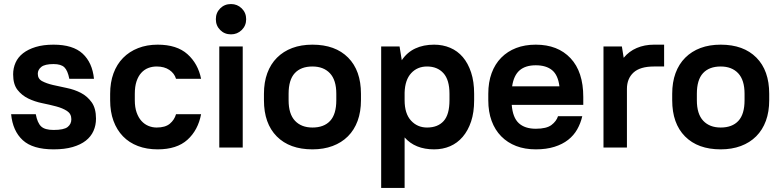

<svg xmlns="http://www.w3.org/2000/svg" viewBox="-20 -730 3861 950"><path d="M245 9Q142 9 92.5 -36.5Q43 -82 35 -165H157Q165 -122 183.5 -104.5Q202 -87 245 -87Q296 -87 314.5 -101.5Q333 -116 333 -140Q333 -167 311.5 -181Q290 -195 258 -203.5Q226 -212 189 -219.5Q152 -227 120 -242.5Q88 -258 66.5 -285.5Q45 -313 45 -362Q45 -393 57 -420Q69 -447 94 -466.5Q119 -486 156.5 -497.5Q194 -509 245 -509Q341 -509 389 -464.5Q437 -420 445 -340H323Q315 -381 298.5 -397Q282 -413 245 -413Q202 -413 184.5 -399Q167 -385 167 -365Q167 -340 188.5 -328.5Q210 -317 242 -309.5Q274 -302 311 -294.5Q348 -287 380 -270.5Q412 -254 433.5 -224Q455 -194 455 -143Q455 -110 442.5 -82Q430 -54 404.5 -34Q379 -14 339.5 -2.5Q300 9 245 9Z M760 9Q706 9 662.5 -7.5Q619 -24 588.5 -55.5Q558 -87 541.5 -132Q525 -177 525 -234V-266Q525 -322 541.5 -367Q558 -412 589 -443.5Q620 -475 663.5 -492Q707 -509 760 -509Q855 -509 907.5 -462Q960 -415 975 -340H851Q843 -367 818 -384Q793 -401 755 -401Q733 -401 713.5 -393.5Q694 -386 679 -369.5Q664 -353 655.5 -327.5Q647 -302 647 -266V-234Q647 -199 656 -173.5Q665 -148 680 -131.5Q695 -115 714.5 -107Q734 -99 755 -99Q798 -99 820.5 -118Q843 -137 851 -165H975Q960 -86 907.5 -38.5Q855 9 760 9Z M1065 -500H1181V0H1065ZM1123 -560Q1091 -560 1069.5 -581.5Q1048 -603 1048 -635Q1048 -667 1069.5 -688.5Q1091 -710 1123 -710Q1154 -710 1176 -688.5Q1198 -667 1198 -635Q1198 -603 1176 -581.5Q1154 -560 1123 -560Z M1526 9Q1413 9 1349.5 -55Q1286 -119 1286 -234V-266Q1286 -323 1302.5 -368Q1319 -413 1350.5 -444.5Q1382 -476 1426 -492.5Q1470 -509 1526 -509Q1639 -509 1702.5 -445Q1766 -381 1766 -266V-234Q1766 -177 1749.5 -132Q1733 -87 1701.5 -55.5Q1670 -24 1625.5 -7.5Q1581 9 1526 9ZM1526 -99Q1583 -99 1613.5 -132Q1644 -165 1644 -234V-266Q1644 -334 1612.5 -367.5Q1581 -401 1526 -401Q1469 -401 1438.5 -368Q1408 -335 1408 -266V-234Q1408 -166 1439.5 -132.5Q1471 -99 1526 -99Z M2128 9Q2034 9 1982 -50V200H1866V-500H1957L1968 -432Q1994 -471 2034.5 -490Q2075 -509 2128 -509Q2171 -509 2207.5 -493.5Q2244 -478 2270 -447.5Q2296 -417 2311 -371.5Q2326 -326 2326 -266V-234Q2326 -174 2311 -129Q2296 -84 2269.5 -53Q2243 -22 2207 -6.5Q2171 9 2128 9ZM2093 -99Q2146 -99 2175 -131Q2204 -163 2204 -234V-266Q2204 -335 2174 -368Q2144 -401 2093 -401Q2045 -401 2014.5 -368Q1984 -335 1982 -272V-234Q1982 -168 2013.5 -133.5Q2045 -99 2093 -99Z M2631 9Q2577 9 2534 -7.5Q2491 -24 2460 -55.5Q2429 -87 2412.5 -132Q2396 -177 2396 -234V-266Q2396 -323 2412.5 -368Q2429 -413 2460 -444.5Q2491 -476 2534 -492.5Q2577 -509 2631 -509Q2740 -509 2803 -442Q2866 -375 2866 -250V-211H2512Q2517 -148 2547 -120.5Q2577 -93 2631 -93Q2684 -93 2708.5 -111.5Q2733 -130 2741 -155H2861Q2853 -120 2836 -90Q2819 -60 2791 -38Q2763 -16 2723 -3.5Q2683 9 2631 9ZM2631 -407Q2580 -407 2551 -382Q2522 -357 2514 -303H2748Q2741 -359 2711.5 -383Q2682 -407 2631 -407Z M2966 -500H3057L3066 -444Q3092 -476 3130.5 -492.5Q3169 -509 3216 -509H3266V-401H3216Q3147 -401 3114.5 -371Q3082 -341 3082 -290V0H2966Z M3546 9Q3433 9 3369.5 -55Q3306 -119 3306 -234V-266Q3306 -323 3322.5 -368Q3339 -413 3370.5 -444.5Q3402 -476 3446 -492.5Q3490 -509 3546 -509Q3659 -509 3722.5 -445Q3786 -381 3786 -266V-234Q3786 -177 3769.5 -132Q3753 -87 3721.5 -55.5Q3690 -24 3645.5 -7.5Q3601 9 3546 9ZM3546 -99Q3603 -99 3633.5 -132Q3664 -165 3664 -234V-266Q3664 -334 3632.5 -367.5Q3601 -401 3546 -401Q3489 -401 3458.5 -368Q3428 -335 3428 -266V-234Q3428 -166 3459.5 -132.5Q3491 -99 3546 -99Z"/></svg>

Font: PT Root UI Web Bold
Style: Regular
Weight: 700
Designer: Vitaly Kuzmin
Foundry: ParaType Ltd.
Version: Version 1.000W